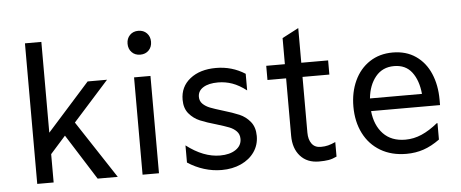

<svg xmlns="http://www.w3.org/2000/svg" viewBox="-51 -891 2462 1026"><g transform="rotate(-5 1180.0 -378.0)"><path d="M281 -244 199 -152V0H111V-754H199V-267L427 -522H531L340 -309L543 0H435Z M657 -704Q657 -732 674.5 -750Q692 -768 720 -768Q748 -768 765.5 -750Q783 -732 783 -704Q783 -676 765.5 -658Q748 -640 720 -640Q692 -640 674.5 -658Q657 -676 657 -704ZM764 -522V0H676V-522Z M918 -44V-136Q1009 -66 1098 -66Q1150 -66 1182 -87.5Q1214 -109 1214 -145Q1214 -170 1198.5 -186Q1183 -202 1160 -211Q1137 -220 1094 -233Q1041 -248 1006.5 -262.5Q972 -277 948 -305.5Q924 -334 924 -380Q924 -450 977 -492Q1030 -534 1116 -534Q1202 -534 1272 -489V-400Q1233 -430 1196.5 -443Q1160 -456 1120 -456Q1070 -456 1041 -438Q1012 -420 1012 -388Q1012 -365 1027.5 -350Q1043 -335 1066 -326Q1089 -317 1132 -304Q1186 -288 1220 -273.5Q1254 -259 1278 -229.5Q1302 -200 1302 -153Q1302 -105 1276 -67.5Q1250 -30 1204 -9Q1158 12 1100 12Q1052 12 1005.5 -2.5Q959 -17 918 -44Z M1573 -522H1717V-446H1573V-147Q1573 -110 1589.5 -87.5Q1606 -65 1638 -65Q1660 -65 1677.5 -69.5Q1695 -74 1717 -84V-6Q1694 5 1673 8.5Q1652 12 1622 12Q1558 12 1521.5 -29Q1485 -70 1485 -138V-446H1385V-522H1485V-662L1573 -708Z M2292 -232H1922Q1930 -155 1973.5 -109.5Q2017 -64 2092 -64Q2137 -64 2179.5 -82.5Q2222 -101 2266 -137H2270V-49Q2226 -17 2183 -2.5Q2140 12 2091 12Q2011 12 1952 -23Q1893 -58 1861.5 -120.5Q1830 -183 1830 -264Q1830 -341 1858.5 -402.5Q1887 -464 1940 -499Q1993 -534 2064 -534Q2136 -534 2187.5 -498.5Q2239 -463 2265.5 -401Q2292 -339 2292 -261ZM1922 -300H2201Q2194 -373 2160.5 -417Q2127 -461 2065 -461Q2003 -461 1966 -416Q1929 -371 1922 -300Z"/></g></svg>

Font: Amiko
Style: Regular
Weight: 400
Designer: Pablo Impallari, Rodrigo Fuenzalida, Andres Torresi
Foundry: Impallari Type
Version: Version 1.001; ttfautohint (v1.3)